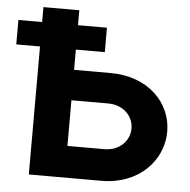

<svg xmlns="http://www.w3.org/2000/svg" viewBox="-52 -774 816 826"><g transform="rotate(5 356.0 -361.5)"><path d="M382.3 -552.7V-658.2H257.3V-722.7H102.5V-658.2H0V-552.7H102.5V0H416.5C577.1 0 679.7 -110.8 679.7 -235.4C679.7 -359.9 577.1 -465.3 416.5 -465.3H257.3V-552.7ZM257.3 -136.7V-334H416.5C482.4 -334 525.4 -288.1 525.4 -235.4C525.4 -182.6 482.4 -136.7 416.5 -136.7Z"/></g></svg>

Font: Giphurs ExtraBold
Style: Regular
Weight: 800
Version: Version 1.000